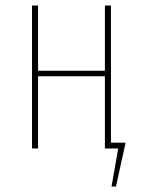

<svg xmlns="http://www.w3.org/2000/svg" viewBox="-20 -539 521 697"><path d="M382.8 -21H436L400.9 138.2H384.8L409.2 0H360.8V-262.2H118.2V0H96.2V-519H118.2V-282.2H360.8V-519H382.8Z"/></svg>

Font: Fira Sans Compressed Thin
Style: Regular
Weight: 100
Width: 1
Designer: Carrois Corporate & Edenspiekermann AG
Foundry: Carrois Corporate GbR & Edenspiekermann AG
Version: Version 4.203;PS 004.203;hotconv 1.0.88;makeotf.lib2.5.64775